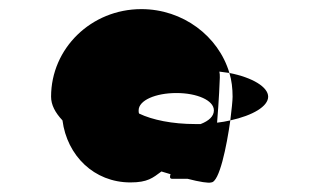

<svg xmlns="http://www.w3.org/2000/svg" viewBox="-20 -708 733 421"><path d="M92 -496C92 -478 101 -461 117 -444C127 -367 186 -308 266 -308C304 -308 315 -318 334 -332C341 -330 347 -328 354 -326C352 -321 352 -316 357 -316H391C418 -309 438 -306 443 -308C461 -308 477 -387 485 -444C476 -442 466 -440 456 -439C460 -487 462 -533 462 -538C462 -543 462 -547 461 -551C469 -550 476 -549 483 -548C459 -629 381 -688 290 -688C180 -688 92 -602 92 -496ZM284 -466C284 -488 321 -504 367 -504C412 -504 449 -488 449 -466C449 -453 438 -443 420 -436H408C358 -436 314 -445 285 -459C284 -461 284 -464 284 -466ZM483 -548C488 -532 490 -514 490 -496C490 -488 488 -468 485 -444C535 -455 568 -475 568 -496C568 -517 534 -538 483 -548Z"/></svg>

Font: Ampere
Style: Regular
Weight: 400
Version: Version 1